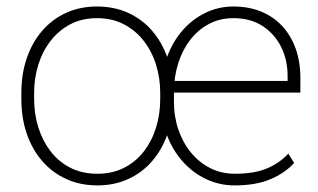

<svg xmlns="http://www.w3.org/2000/svg" viewBox="-20 -558 974 588"><path d="M698.7 9.8Q652.8 9.8 612.3 -9Q571.8 -27.8 540.5 -62.3Q509.3 -96.7 491.5 -143.6Q473.6 -190.4 473.6 -246.1V-275.4Q473.6 -333.5 491 -381.6Q508.3 -429.7 538.8 -464.6Q569.3 -499.5 609.4 -518.8Q649.4 -538.1 694.8 -538.1Q741.2 -538.1 778.8 -522.9Q816.4 -507.8 843.5 -479Q870.6 -450.2 885.3 -409.7Q899.9 -369.1 899.9 -318.4V-274.4H498V-310.1H860.8V-325.2Q860.8 -375 840.6 -415Q820.3 -455.1 783.4 -478.8Q746.6 -502.4 694.8 -502.4Q653.8 -502.4 620.4 -484.9Q586.9 -467.3 562.7 -436Q538.6 -404.8 525.6 -363.8Q512.7 -322.8 512.7 -275.4V-246.1Q512.7 -200.2 526.6 -160.2Q540.5 -120.1 565.4 -90.1Q590.3 -60.1 624.3 -43Q658.2 -25.9 698.7 -25.9Q758.8 -25.9 797.6 -42.2Q836.4 -58.6 862.8 -87.4L880.9 -59.1Q852.5 -27.8 807.9 -9Q763.2 9.8 698.7 9.8ZM45.4 -254.9V-273.4Q45.4 -331.5 62 -379.9Q78.6 -428.2 109.1 -463.6Q139.6 -499 182.4 -518.6Q225.1 -538.1 277.3 -538.1Q329.6 -538.1 372.6 -518.6Q415.5 -499 446 -463.6Q476.6 -428.2 493.2 -379.9Q509.8 -331.5 509.8 -273.4V-254.9Q509.8 -196.8 493.2 -148.4Q476.6 -100.1 446 -64.7Q415.5 -29.3 372.8 -9.8Q330.1 9.8 278.3 9.8Q225.6 9.8 182.9 -9.8Q140.1 -29.3 109.4 -64.7Q78.6 -100.1 62 -148.4Q45.4 -196.8 45.4 -254.9ZM84.5 -273.4V-254.9Q84.5 -209 97.4 -167.7Q110.4 -126.5 135 -94.5Q159.7 -62.5 195.6 -44.2Q231.4 -25.9 278.3 -25.9Q324.2 -25.9 360.1 -44.2Q396 -62.5 420.7 -94.5Q445.3 -126.5 458 -167.7Q470.7 -209 470.7 -254.9V-273.4Q470.7 -318.4 458 -359.4Q445.3 -400.4 420.4 -432.6Q395.5 -464.8 359.4 -483.6Q323.2 -502.4 277.3 -502.4Q231 -502.4 195.3 -483.6Q159.7 -464.8 134.8 -432.6Q109.9 -400.4 97.2 -359.4Q84.5 -318.4 84.5 -273.4Z"/></svg>

Font: Roboto ExtraLight
Style: Regular
Weight: 250
Designer: Christian Robertson
Foundry: Google
Version: Version 3.009; 2024